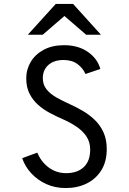

<svg xmlns="http://www.w3.org/2000/svg" viewBox="-20 -941 656 973"><path d="M313 12Q258.5 12 214 -8.5Q169.5 -29 138 -63.2Q106.5 -97.5 92.5 -139.5L169 -167.5Q188 -121.5 226.5 -92.5Q265 -63.5 315.5 -63.5Q371.5 -63.5 404.2 -94Q437 -124.5 437 -182.5Q437 -222 417.2 -250.8Q397.5 -279.5 365.5 -300.5Q333.5 -321.5 297 -337.5Q264.5 -351.5 231.8 -369Q199 -386.5 172.2 -410.5Q145.5 -434.5 129.2 -467.2Q113 -500 113 -543.5Q113 -589.5 136 -627.8Q159 -666 202 -689Q245 -712 305 -712Q376.5 -712 425.5 -677.8Q474.5 -643.5 488.5 -591.5L413 -566Q401 -595 373 -616Q345 -637 302 -637Q254 -637 225.5 -612Q197 -587 197 -545Q197 -511.5 216 -488Q235 -464.5 266.5 -446.8Q298 -429 336 -412Q368 -397.5 400.5 -378.5Q433 -359.5 460.5 -333Q488 -306.5 504.5 -270.2Q521 -234 521 -185.5Q521 -122.5 493.8 -78.5Q466.5 -34.5 419.5 -11.2Q372.5 12 313 12ZM121 -765 262.5 -921H350.5L491.5 -765H416.5L306.5 -860L196.5 -765Z"/></svg>

Font: Overpass Mono Light
Style: Regular
Weight: 400
Monospace: yes
Version: Version 4.000